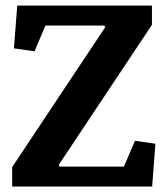

<svg xmlns="http://www.w3.org/2000/svg" viewBox="-20 -681 609 701"><path d="M534.7 -660.6V-590.3L194.8 -79.6L197.3 -72.8H432.6L472.7 -167L547.4 -156.2L535.6 0H24.4V-70.8L363.8 -581.1L361.3 -587.9H146L106 -493.7L30.8 -504.4L43 -660.6Z"/></svg>

Font: NoticiaText-Bold
Style: Bold
Weight: 700
Designer: JM Sole
Foundry: JM Sole
Version: Version 1.003